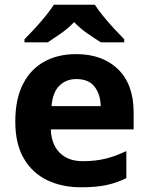

<svg xmlns="http://www.w3.org/2000/svg" viewBox="-20 -786 631 816"><path d="M303 -556Q416 -556 482 -491.5Q548 -427 548 -308V-236H196Q198 -173 233.5 -137Q269 -101 332 -101Q385 -101 428 -111.5Q471 -122 517 -144V-29Q477 -9 432.5 0.5Q388 10 325 10Q243 10 180 -20.5Q117 -51 81 -113Q45 -175 45 -269Q45 -365 77.5 -428.5Q110 -492 168 -524Q226 -556 303 -556ZM304 -450Q261 -450 232.5 -422Q204 -394 199 -335H408Q407 -385 382 -417.5Q357 -450 304 -450ZM383 -766Q397 -744 419.5 -716.5Q442 -689 466 -663Q490 -637 508 -619V-606H409Q383 -622 352 -643.5Q321 -665 295 -692Q269 -665 239 -644Q209 -623 183 -606H84V-619Q103 -638 126.5 -663.5Q150 -689 172.5 -716.5Q195 -744 209 -766Z"/></svg>

Font: Noto Sans Kayah Li
Style: Bold
Weight: 700
Designer: Monotype Design Team, Sérgio Martins
Foundry: Monotype Imaging Inc.
Version: Version 2.002; ttfautohint (v1.8.4.7-5d5b)